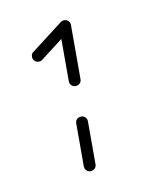

<svg xmlns="http://www.w3.org/2000/svg" viewBox="-47 -704 272 360"><g transform="rotate(-10 89.5 -523.5)"><path d="M98.1 -379.3Q93.3 -379.3 90.2 -382.6Q87 -385.9 87 -390.4V-472.2Q87 -477 90.2 -480.2Q93.3 -483.3 98.1 -483.3Q103 -483.3 106.1 -480.2Q109.3 -477 109.3 -472.2V-390.4Q109.3 -385.9 106.1 -382.6Q103 -379.3 98.1 -379.3ZM98.1 -666.7Q103 -666.7 106.1 -663.5Q109.3 -660.4 109.3 -655.6Q109.3 -649.6 104.8 -646.7L44.8 -600.7Q42.2 -598.5 38.1 -598.5Q33.3 -598.5 30.2 -601.7Q27 -604.8 27 -609.6Q27 -615.9 31.5 -618.5L91.5 -664.4Q94.4 -666.7 98.1 -666.7ZM98.1 -541.5Q93.3 -541.5 90.2 -544.6Q87 -547.8 87 -552.6V-655.6Q87 -660 90.2 -663.3Q93.3 -666.7 98.1 -666.7Q103 -666.7 106.1 -663.3Q109.3 -660 109.3 -655.6V-552.6Q109.3 -547.8 106.1 -544.6Q103 -541.5 98.1 -541.5Z"/></g></svg>

Font: 26F Galaxy Sans Thin
Style: Regular
Weight: 100
Designer: C₂₉H₂₅N₃O₅
Version: Version 1.100